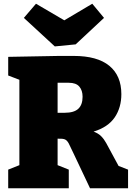

<svg xmlns="http://www.w3.org/2000/svg" viewBox="-20 -1010 717 1030"><path d="M24 0V-100L84 -124V-582L24 -605V-705L297 -710H375Q502 -710 566.5 -657Q631 -604 631 -505Q631 -433 595.5 -380.5Q560 -328 482 -304Q507 -295 522.5 -279.5Q538 -264 550 -242L616 -120L667 -100V0H463L374 -188Q358 -223 349 -240Q340 -257 328.5 -262Q317 -267 292 -266H289V-124L349 -100V0ZM349 -566H289V-405H327Q377 -405 400 -426.5Q423 -448 423 -491Q423 -525 405.5 -545.5Q388 -566 349 -566ZM475 -990 538 -914 386 -772 274 -761 108 -914 173 -990 325 -901Z"/></svg>

Font: Bitter Black
Style: Regular
Weight: 900
Designer: Sol Matas, and Bitter project Authors
Foundry: Sol Matas
Version: Version 2.001